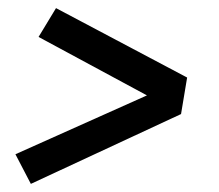

<svg xmlns="http://www.w3.org/2000/svg" viewBox="-20 -576 540 473"><path d="M56 -123 18 -196 342 -341 75 -485 118 -556 441 -385 426 -295Z"/></svg>

Font: Iosevka Curly Slab MdObl
Style: Regular
Weight: 500
Italic angle: -9°
Monospace: yes
Designer: Belleve Invis
Foundry: Belleve Invis
Version: Version 11.0.0; ttfautohint (v1.8.3)